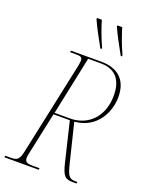

<svg xmlns="http://www.w3.org/2000/svg" viewBox="-186 -1030 860 1115"><g transform="rotate(20 243.5 -472.0)"><path d="M293 -784H301V-792C276 -845 255 -906 244 -944H214V-936C238 -882 261 -843 293 -784ZM419 -784H427V-792C402 -845 381 -906 370 -944H340V-936C364 -882 387 -843 419 -784ZM-15 0H197L199 -10H152C117 -10 108 -22 108 -40C108 -47 109 -57 112 -69L168 -332H269L327 -90C346 -13 360 0 408 0H431L433 -10H419C381 -10 371 -27 354 -96L296 -333C435 -345 488 -464 488 -554C488 -657 431 -714 324 -714H137L135 -704H172C199 -704 211 -700 211 -680C211 -674 210 -661 207 -647L85 -75C74 -21 62 -10 20 -10H-13ZM266 -342H171L247 -704H323C417 -704 460 -650 460 -552C460 -429 383 -342 266 -342Z"/></g></svg>

Font: Noto Serif Display Condensed Thin
Style: Italic
Weight: 100
Width: 3
Italic angle: -12°
Designer: Monotype Design Team
Foundry: Monotype Imaging Inc.
Version: Version 2.009